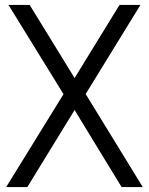

<svg xmlns="http://www.w3.org/2000/svg" viewBox="-20 -760 606 780"><path d="M328 -378 560 0H474L283 -313L91 0H5L238 -377.5L14.5 -740H100.5L283 -443L465.5 -740H550.5Z"/></svg>

Font: Encode Sans Condensed
Style: Regular
Weight: 400
Width: 3
Designer: Multiple Designers
Foundry: Impallari Type
Version: Version 2.000